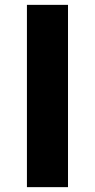

<svg xmlns="http://www.w3.org/2000/svg" viewBox="-20 -770 391 790"><path d="M90.8 0V-750H259.8V0Z"/></svg>

Font: GenEi M Gothic v2 Heavy
Style: Regular
Weight: 800
Version: Version 2.0